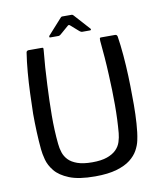

<svg xmlns="http://www.w3.org/2000/svg" viewBox="-89 -882 813 961"><g transform="rotate(-10 317.0 -401.5)"><path d="M317 7Q234 7 186 -12.5Q138 -32 114.5 -61Q91 -90 83 -120.5Q75 -151 73 -174Q69 -215 67 -263Q65 -311 65 -355Q66 -404 68 -458Q70 -512 74.5 -565Q79 -618 86 -663Q86 -667 89.5 -670Q93 -673 97 -673Q114 -673 131 -673Q148 -673 165 -673Q171 -673 172 -671Q173 -669 172 -657Q168 -617 165 -574Q162 -531 160 -485Q156 -406 155.5 -330.5Q155 -255 162 -186Q164 -163 171 -141.5Q178 -120 194 -103Q210 -86 239.5 -75.5Q269 -65 315 -65Q361 -65 390.5 -75.5Q420 -86 437 -103Q454 -120 461 -142Q468 -164 470 -186Q476 -254 476 -328Q476 -402 472 -480Q470 -527 466.5 -571.5Q463 -616 459 -657Q459 -669 460 -671Q461 -673 467 -673Q485 -673 502.5 -673Q520 -673 537 -673Q543 -673 545.5 -670Q548 -667 549 -663Q556 -618 560.5 -565.5Q565 -513 567 -459.5Q569 -406 569 -358Q570 -313 568.5 -264.5Q567 -216 562 -174Q560 -156 555 -132.5Q550 -109 536.5 -84.5Q523 -60 497 -39.5Q471 -19 427 -6Q383 7 317 7ZM216 -717Q212 -717 211.5 -719.5Q211 -722 212 -725L284 -805Q288 -810 292 -810H341Q346 -810 350 -805L422 -725Q424 -722 423 -719.5Q422 -717 418 -717H379Q375 -717 372 -718.5Q369 -720 365 -723L323 -760Q318 -764 313 -760L269 -722Q266 -720 263.5 -718.5Q261 -717 257 -717Z"/></g></svg>

Font: Glory Thin Medium
Style: Regular
Weight: 500
Version: Version 1.011